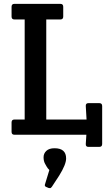

<svg xmlns="http://www.w3.org/2000/svg" viewBox="-20 -699 565 996"><path d="M220 -598V-79H429L425 -149Q424 -164 439 -164H495Q510 -164 510 -149V48Q510 63 495 63H439Q424 63 425 48L428 0H55Q40 0 40 -15V-64Q40 -79 55 -79H108V-598H55Q40 -598 40 -613V-664Q40 -679 55 -679H293Q308 -679 308 -664V-613Q308 -598 293 -598ZM287 212 249 270Q244 277 239.5 277Q235 277 232 276L220 271Q209 267 214 255L236 183Q227 174 222.5 166Q218 158 214 151Q206 137 206 117Q206 97 220.5 83.5Q235 70 263 70Q323 70 323 123Q323 154 287 212Z"/></svg>

Font: Crete Round
Style: Regular
Weight: 400
Designer: Veronika Burian
Foundry: TypeTogether
Version: Version 1.001